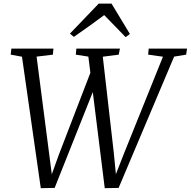

<svg xmlns="http://www.w3.org/2000/svg" viewBox="-20 -1004 1024 1031"><path d="M199 6.5 98 -699.5 37.5 -710.5 41 -743H267L264 -710.5L176.5 -700L242.5 -189.5L263 -31L245.5 -33L295.5 -172L471 -628L496.5 -555.5L273.5 5ZM542.5 6.5 454.5 -700 387 -710.5 390 -743H624L617.5 -710.5L532 -699.5L591 -184L606 -31L588.5 -33.5L645.5 -179L855 -699.5L775.5 -710.5L778.5 -743H984.5L979.5 -710.5L915 -700L617 5ZM355.5 -823.5 510 -984.5H579L677.5 -821.5L654.5 -804.5Q626.5 -834 597.5 -863.5Q568.5 -893 539.5 -923Q501 -894 460.8 -865.2Q420.5 -836.5 376.5 -806Z"/></svg>

Font: Merriweather 60pt Light
Style: Italic
Weight: 300
Italic angle: -7.8°
Version: Version 2.101